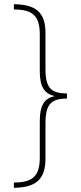

<svg xmlns="http://www.w3.org/2000/svg" viewBox="-20 -734 383 912"><path d="M46 133V158C148 157 196 120 196 20V-148C196 -242 225 -265 298 -266V-290C225 -291 196 -313 196 -406V-578C196 -677 148 -713 46 -714V-689C135 -689 169 -659 169 -570V-396C169 -325 189 -289 239 -278V-277C189 -267 169 -231 169 -158V14C169 103 135 133 46 133Z"/></svg>

Font: Noto Sans Gujarati UI Condensed Thin
Style: Regular
Weight: 100
Width: 3
Designer: Jelle Bosma - Monotype Design Team, Universal Thirst
Foundry: Monotype Imaging Inc.
Version: Version 2.106